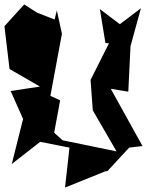

<svg xmlns="http://www.w3.org/2000/svg" viewBox="-40 -714 672 865"><path d="M69 -694 -20 -596 3 -403 140 -324 8 -304 64 -178 13 25 141 -75 273 -49 253 131 434 58 444 57 542 -49 602 -56 459 -314 538 -301 548 -506 595 -677 500 -605 410 -673 435 -520 451 -519 368 -354 378 -217 485 -32 242 -82 204 -116 231 -262 187 -282 239 -562 216 -667 206 -626 127 -657Z"/></svg>

Font: Asimov Silicon
Style: Regular
Weight: 400
Designer: Google
Version: Version 2.000980; 2014